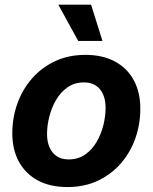

<svg xmlns="http://www.w3.org/2000/svg" viewBox="-20 -775 643 807"><path d="M263.2 11.2Q190.4 11.2 138.7 -16.8Q86.9 -44.9 59.3 -95.7Q31.7 -146.5 31.7 -214.8Q31.7 -280.3 53 -339.6Q74.2 -398.9 114.5 -445.1Q154.8 -491.2 211.4 -517.8Q268.1 -544.4 338.9 -544.4Q411.6 -544.4 463.4 -516.4Q515.1 -488.3 542.5 -437.5Q569.8 -386.7 569.8 -318.4Q569.8 -253.4 549.1 -194.1Q528.3 -134.8 488.3 -88.6Q448.2 -42.5 391.6 -15.6Q335 11.2 263.2 11.2ZM269 -105Q308.6 -105 337.9 -125.5Q367.2 -146 386.2 -178.7Q405.3 -211.4 414.6 -249.3Q423.8 -287.1 423.8 -321.3Q423.8 -354.5 413.3 -378.4Q402.8 -402.3 382.6 -415.5Q362.3 -428.7 333 -428.7Q293.5 -428.7 264.2 -408.2Q234.9 -387.7 215.8 -355.2Q196.8 -322.8 187.3 -284.9Q177.7 -247.1 177.7 -211.9Q177.7 -163.1 201.4 -134Q225.1 -105 269 -105ZM308.6 -603 225.1 -755.4H362.8L410.6 -603Z"/></svg>

Font: Inter 20pt
Style: Bold Italic
Weight: 700
Italic angle: -9.3988°
Version: Version 4.001;git-66647c0bb